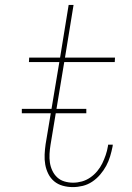

<svg xmlns="http://www.w3.org/2000/svg" viewBox="-20 -755 540 783"><path d="M277 8Q256 8 236 2.5Q216 -3 201 -15.5Q186 -28 177 -46Q168 -64 164.5 -84Q161 -104 162 -125Q163 -146 166 -167L222 -502H98L99 -520H225L260 -735H280L245 -520H449L448 -502H242L186 -164Q183 -146 182 -127.5Q181 -109 183.5 -92Q186 -75 193.5 -59Q201 -43 213.5 -31.5Q226 -20 243 -15Q260 -10 278 -10Q296 -10 314 -15Q332 -20 348 -31Q364 -42 376.5 -57Q389 -72 397 -88.5Q405 -105 411 -122.5Q417 -140 420 -158L421 -165H440L439 -157Q435 -137 429 -117Q423 -97 413 -78.5Q403 -60 388.5 -43Q374 -26 356 -14Q338 -2 317.5 3Q297 8 277 8ZM332 -293H69V-311H332Z"/></svg>

Font: Iosevka Term Curly Th Obl
Style: Regular
Weight: 100
Italic angle: -9°
Designer: Belleve Invis
Foundry: Belleve Invis
Version: Version 32.3.0